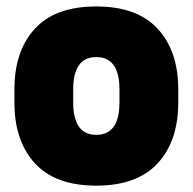

<svg xmlns="http://www.w3.org/2000/svg" viewBox="-20 -564 600 598"><path d="M24.9 -245.1V-285.2Q24.9 -405.8 88.9 -474.9Q152.8 -543.9 279.8 -543.9Q406.7 -543.9 470.9 -474.6Q535.2 -405.3 535.2 -285.2V-245.1Q535.2 -124.5 470.9 -55.2Q406.7 14.2 279.8 14.2Q152.8 14.2 88.9 -55.2Q24.9 -124.5 24.9 -245.1ZM279.8 -144Q352.1 -144 352.1 -245.1V-285.2Q352.1 -386.2 279.8 -386.2Q208 -386.2 208 -285.2V-245.1Q208 -144 279.8 -144Z"/></svg>

Font: Cooper Hewitt
Style: Heavy
Weight: 713
Designer: Village Type and Design LLC
Foundry: Cooper Hewitt Smithsonian Design Museum
Version: 1.000